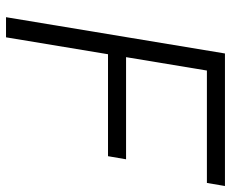

<svg xmlns="http://www.w3.org/2000/svg" viewBox="-85 -683 768 638"><g transform="rotate(90 299.0 -364.0)"><path d="M37.1 0 157.7 -727.5H598.1L587.9 -667.5H214.4L169.9 -398.9H509.3L499 -338.9H160.2L104 0Z"/></g></svg>

Font: Inter 28pt Light
Style: Italic
Weight: 300
Italic angle: -9.3988°
Designer: Rasmus Andersson
Foundry: rsms
Version: Version 4.001;git-66647c0bb